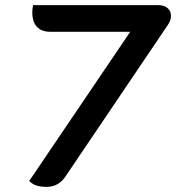

<svg xmlns="http://www.w3.org/2000/svg" viewBox="-20 -720 687 749"><path d="M488 -596H176Q142 -596 124 -615.5Q106 -635 106 -671Q106 -685 109 -700H597Q620 -700 633.5 -688.5Q647 -677 647 -658Q647 -641 635 -623L235 -31Q208 9 162 9Q139 9 123 4Q107 -1 94 -14Z"/></svg>

Font: K2D SemiBold
Style: Italic
Weight: 600
Italic angle: -10°
Designer: Katatrad Aksorn Co.,Ltd.
Foundry: Cadson Demak Co.,Ltd.
Version: Version 1.000; ttfautohint (v1.6)